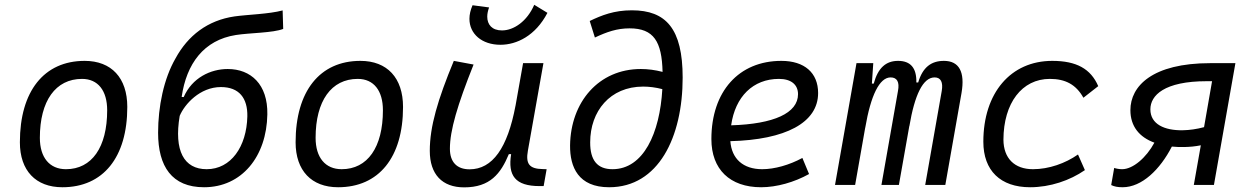

<svg xmlns="http://www.w3.org/2000/svg" viewBox="-20 -786 5313 816"><path d="M245.1 9.8C418.5 9.8 521 -117.2 521 -331.5C521 -455.1 453.6 -527.3 339.8 -527.3C167 -527.3 64.5 -398.4 64.5 -181.2C64.5 -61 131.8 9.8 245.1 9.8ZM260.3 -66.9C190.9 -66.9 149.4 -116.2 149.4 -200.2C149.4 -357.4 216.3 -450.7 328.6 -450.7C396.5 -450.7 435.5 -400.9 435.5 -317.4C435.5 -159.7 370.1 -66.9 260.3 -66.9Z M847.2 9.8C1007.8 9.8 1113.3 -121.1 1116.2 -299.8C1118.7 -427.7 1045.9 -492.7 947.8 -492.7C874.5 -492.7 796.4 -455.1 760.7 -373.5L752 -374C772.5 -515.6 846.2 -615.7 982.4 -637.2C1041 -646.5 1140.6 -646 1183.6 -663.1L1181.2 -741.7C1122.6 -726.1 1032.7 -724.1 977.1 -716.3C862.3 -699.7 778.8 -634.8 726.1 -538.1C675.8 -451.2 651.9 -332.5 651.9 -221.7C651.9 -78.6 710.4 9.8 847.2 9.8ZM858.4 -66.9C761.7 -66.9 718.8 -145.5 743.7 -293.5C764.2 -342.8 829.6 -416 918.9 -416C996.6 -416 1032.7 -368.7 1031.2 -291.5C1028.3 -162.6 961.4 -66.9 858.4 -66.9Z M1417 9.8C1590.3 9.8 1692.9 -117.2 1692.9 -331.5C1692.9 -455.1 1625.5 -527.3 1511.7 -527.3C1338.9 -527.3 1236.3 -398.4 1236.3 -181.2C1236.3 -61 1303.7 9.8 1417 9.8ZM1432.1 -66.9C1362.8 -66.9 1321.3 -116.2 1321.3 -200.2C1321.3 -357.4 1388.2 -450.7 1500.5 -450.7C1568.4 -450.7 1607.4 -400.9 1607.4 -317.4C1607.4 -159.7 1542 -66.9 1432.1 -66.9Z M1952.6 10.3C2062.5 10.3 2107.9 -47.4 2142.6 -130.9H2152.3C2137.7 -40 2169.4 4.9 2273.4 4.9H2290.5L2303.2 -66.9L2286.6 -67.4C2229.5 -68.4 2213.4 -89.4 2223.6 -146L2289.6 -517.6H2203.1L2170.9 -336.4V-336.9C2137.2 -157.2 2073.2 -66.4 1975.6 -66.4C1921.9 -66.4 1892.1 -97.2 1892.1 -153.8C1892.1 -231.9 1923.8 -338.9 1992.7 -511.7L1908.7 -527.3C1840.3 -362.3 1806.6 -248 1806.6 -145C1806.6 -45.4 1858.9 10.3 1952.6 10.3ZM2106.9 -595.7C2175.8 -595.7 2255.9 -633.8 2306.6 -731.4L2250.5 -765.6C2220.2 -695.3 2163.6 -656.7 2113.3 -656.7C2071.3 -656.7 2050.8 -681.2 2050.8 -715.3C2050.8 -727.5 2053.7 -740.7 2058.6 -754.4L1988.3 -763.7C1979.5 -743.2 1975.1 -724.1 1975.1 -706.1C1975.1 -642.1 2027.8 -595.7 2106.9 -595.7Z M2568.8 9.8C2778.3 9.8 2881.3 -202.6 2881.3 -456.1C2881.3 -664.1 2810.5 -742.2 2665.5 -742.2C2589.8 -742.2 2537.1 -721.2 2486.3 -696.8L2508.3 -626.5C2559.1 -650.4 2602.1 -665.5 2655.8 -665.5C2758.8 -665.5 2793 -608.9 2795.9 -480.5C2763.7 -488.8 2732.9 -492.7 2703.6 -492.7C2524.4 -492.7 2405.3 -352.5 2402.8 -168C2401.9 -75.7 2438 9.8 2568.8 9.8ZM2794.9 -407.2C2784.2 -219.7 2714.8 -66.9 2583 -66.9C2519 -66.9 2487.8 -104.5 2488.3 -181.2C2488.3 -313 2572.3 -418 2713.4 -418C2738.8 -418 2766.6 -414.6 2794.9 -407.2Z M3219.2 -66.9C3138.7 -66.9 3089.4 -110.8 3084 -186C3318.8 -191.9 3457 -264.6 3457 -390.6C3457 -476.6 3398.9 -527.3 3300.8 -527.3C3120.1 -527.3 3003.4 -397.5 3003.4 -194.8C3003.4 -66.4 3082 9.8 3214.8 9.8C3280.3 9.8 3355.5 -11.2 3418.5 -46.4L3390.1 -114.7C3334.5 -84.5 3271.5 -66.9 3219.2 -66.9ZM3087.4 -253.4C3104.5 -375.5 3180.7 -450.7 3290.5 -450.7C3342.3 -450.7 3371.6 -426.3 3371.6 -385.7C3371.6 -305.2 3268.6 -258.8 3087.4 -253.4Z M3691.4 -517.6H3620.1L3528.8 0H3614.3L3657.2 -243.7V-242.7C3680.7 -380.9 3717.8 -457 3765.1 -457C3792.5 -457 3803.7 -437.5 3796.4 -399.4L3726.1 0H3800.3L3844.7 -251V-249C3867.2 -383.3 3902.8 -457 3952.1 -457C3978.5 -457 3988.8 -436.5 3982.4 -399.4L3912.1 0H3997.6L4066.4 -390.6C4082 -480.5 4056.2 -527.3 3991.7 -527.3C3937.5 -527.3 3901.4 -500 3882.3 -435.5H3874.5C3876 -498 3849.1 -527.3 3796.9 -527.3C3745.6 -527.3 3711.4 -498 3693.4 -430.7H3685.5Z M4370.1 -66.9C4291.5 -66.9 4245.1 -113.3 4244.6 -192.4C4245.1 -348.1 4323.2 -450.7 4441.9 -450.7C4507.8 -450.7 4553.2 -426.8 4584.5 -370.6L4647.5 -419.9C4615.7 -493.7 4554.7 -527.3 4452.1 -527.3C4275.4 -527.3 4159.2 -391.1 4159.2 -183.6C4159.2 -61 4231.9 9.8 4357.9 9.8C4442.9 9.8 4527.3 -19 4590.8 -63L4561.5 -129.4C4507.8 -91.8 4438 -66.9 4370.1 -66.9Z M5012.2 -161.1C5037.6 -161.6 5059.1 -163.6 5083.5 -168.5L5053.7 0H5139.2L5230.5 -517.6H5124C4877 -517.6 4784.2 -419.9 4784.2 -317.9C4784.2 -249.5 4821.8 -203.1 4886.2 -179.7C4851.6 -115.7 4794.9 -66.9 4749 -66.9C4735.8 -66.9 4722.2 -69.8 4715.3 -72.3L4702.6 0.5C4715.8 6.8 4729.5 9.8 4751 9.8C4833 9.8 4910.2 -65.4 4960.4 -163.1C4977.1 -161.6 4994.1 -160.6 5012.2 -161.1ZM5097.2 -245.6C5066.4 -237.3 5035.6 -232.9 5006.8 -232.4C4929.7 -231 4869.1 -257.8 4869.1 -321.3C4869.1 -380.4 4927.7 -440.9 5108.9 -440.9H5131.3Z"/></svg>

Font: Cascadia Mono SemiLight
Style: Italic
Weight: 350
Italic angle: -10°
Monospace: yes
Designer: Aaron Bell
Foundry: Saja Typeworks
Version: Version 2404.023